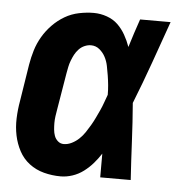

<svg xmlns="http://www.w3.org/2000/svg" viewBox="-44 -570 588 621"><g transform="rotate(5 250.0 -260.0)"><path d="M175 8Q147 8 120.5 1Q94 -6 73 -22Q52 -38 39.5 -61.5Q27 -85 21.5 -111.5Q16 -138 17 -166.5Q18 -195 23 -223L42 -343Q46 -367 53 -390Q60 -413 72.5 -434.5Q85 -456 103 -474.5Q121 -493 142.5 -505.5Q164 -518 188.5 -523Q213 -528 236 -528Q258 -528 279 -520.5Q300 -513 314.5 -499Q329 -485 339.5 -466.5Q350 -448 357 -428Q364 -451 371.5 -474Q379 -497 387 -520H486Q462 -452 438 -384.5Q414 -317 387 -249Q392 -187 395 -124.5Q398 -62 402 0H303Q303 -19 303 -38.5Q303 -58 303 -77Q292 -60 279 -45Q266 -30 249.5 -17.5Q233 -5 213.5 1.5Q194 8 175 8ZM176 -97Q189 -97 202 -103.5Q215 -110 225.5 -120Q236 -130 244 -142Q252 -154 259 -166Q266 -178 272 -190.5Q278 -203 284 -216Q290 -229 294.5 -242Q299 -255 304 -268Q304 -284 302.5 -299.5Q301 -315 298.5 -330.5Q296 -346 293 -361Q290 -376 283 -389.5Q276 -403 264 -413Q252 -423 236 -423Q226 -423 215.5 -418.5Q205 -414 197 -405.5Q189 -397 184 -387.5Q179 -378 175 -367.5Q171 -357 169 -347Q167 -337 165 -326L145 -206Q143 -195 141.5 -184Q140 -173 140 -162.5Q140 -152 141 -141Q142 -130 145.5 -120.5Q149 -111 157 -104Q165 -97 176 -97Z"/></g></svg>

Font: Iosevka Curly Extrabold
Style: Italic
Weight: 800
Italic angle: -9°
Monospace: yes
Designer: Belleve Invis
Foundry: Belleve Invis
Version: Version 22.1.2; ttfautohint (v1.8.4)